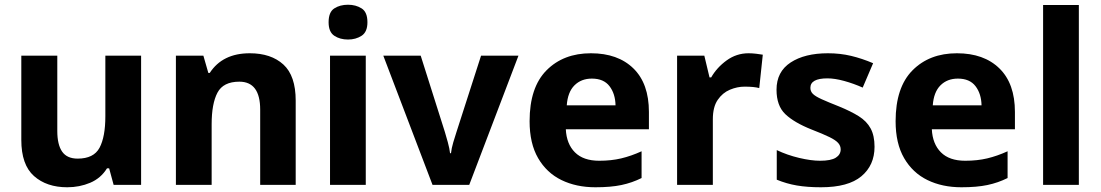

<svg xmlns="http://www.w3.org/2000/svg" viewBox="-20 -781 4651 811"><path d="M576 -546V0H460L441 -70H432Q406 -28 361 -9Q316 10 264 10Q177 10 123.5 -37.5Q70 -85 70 -190V-546H222V-228Q222 -170 242.5 -140.5Q263 -111 308 -111Q376 -111 400.5 -157Q425 -203 425 -290V-546Z M1035 -556Q1125 -556 1177 -508.5Q1229 -461 1229 -356V0H1079V-318Q1079 -436 991 -436Q923 -436 898.5 -389.5Q874 -343 874 -256V0H723V-546H839L860 -473H866Q920 -556 1035 -556Z M1450 -761Q1483 -761 1507.5 -745.5Q1532 -730 1532 -687Q1532 -646 1507.5 -630Q1483 -614 1450 -614Q1416 -614 1392 -630Q1368 -646 1368 -687Q1368 -730 1392 -745.5Q1416 -761 1450 -761ZM1525 -546V0H1374V-546Z M1807 0 1599 -546H1757L1859 -224Q1864 -208 1871.5 -180.5Q1879 -153 1881 -134H1885Q1887 -154 1894.5 -179.5Q1902 -205 1908 -223L2012 -546H2170L1962 0Z M2476 -556Q2590 -556 2655.5 -492Q2721 -428 2721 -308V-235H2370Q2373 -173 2408.5 -137.5Q2444 -102 2511 -102Q2562 -102 2604 -112Q2646 -122 2690 -142V-29Q2650 -9 2605 0.5Q2560 10 2495 10Q2414 10 2351.5 -20.5Q2289 -51 2253 -113Q2217 -175 2217 -269Q2217 -412 2288.5 -484Q2360 -556 2476 -556ZM2480 -449Q2435 -449 2406.5 -420.5Q2378 -392 2374 -336H2580Q2579 -385 2554.5 -417Q2530 -449 2480 -449Z M3142 -556Q3157 -556 3174 -554Q3191 -552 3202 -550L3187 -409Q3176 -412 3161 -413.5Q3146 -415 3125 -415Q3094 -415 3063 -402Q3032 -389 3011.5 -359Q2991 -329 2991 -277V0H2840V-546H2955L2977 -454H2984Q3008 -496 3049.5 -526Q3091 -556 3142 -556Z M3674 -161Q3674 -83 3618.5 -36.5Q3563 10 3448 10Q3390 10 3346 2.5Q3302 -5 3261 -22V-147Q3305 -126 3355.5 -114Q3406 -102 3444 -102Q3490 -102 3510.5 -115Q3531 -128 3531 -150Q3531 -165 3520.5 -177Q3510 -189 3483.5 -202Q3457 -215 3408 -234Q3335 -263 3297.5 -298.5Q3260 -334 3260 -402Q3260 -478 3319.5 -517Q3379 -556 3477 -556Q3529 -556 3575 -545Q3621 -534 3668 -514L3624 -411Q3586 -428 3546 -439Q3506 -450 3475 -450Q3403 -450 3403 -410Q3403 -395 3413.5 -384.5Q3424 -374 3450.5 -362Q3477 -350 3525 -331Q3574 -311 3607.5 -290Q3641 -269 3657.5 -238.5Q3674 -208 3674 -161Z M4022 -556Q4136 -556 4201.5 -492Q4267 -428 4267 -308V-235H3916Q3919 -173 3954.5 -137.5Q3990 -102 4057 -102Q4108 -102 4150 -112Q4192 -122 4236 -142V-29Q4196 -9 4151 0.5Q4106 10 4041 10Q3960 10 3897.5 -20.5Q3835 -51 3799 -113Q3763 -175 3763 -269Q3763 -412 3834.5 -484Q3906 -556 4022 -556ZM4026 -449Q3981 -449 3952.5 -420.5Q3924 -392 3920 -336H4126Q4125 -385 4100.5 -417Q4076 -449 4026 -449Z M4537 0H4386V-760H4537Z"/></svg>

Font: Noto Sans Khmer UI
Style: Bold
Weight: 700
Designer: Danh Hong and the Monotype Design Team
Foundry: Monotype Imaging Inc.
Version: Version 2.002; ttfautohint (v1.8.4.7-5d5b)